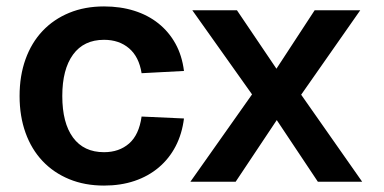

<svg xmlns="http://www.w3.org/2000/svg" viewBox="-20 -566 1195 598"><path d="M304 12Q244 12 195.5 -8Q147 -28 112.5 -64.5Q78 -101 59.5 -152.5Q41 -204 41 -267Q41 -330 59.5 -381.5Q78 -433 112.5 -469.5Q147 -506 195.5 -526Q244 -546 304 -546Q355 -546 398 -532.5Q441 -519 473.5 -493Q506 -467 526.5 -430Q547 -393 553 -345L421 -338Q413 -389 382 -415.5Q351 -442 304 -442Q241 -442 207.5 -396Q174 -350 174 -267Q174 -183 207.5 -137.5Q241 -92 304 -92Q351 -92 382 -119Q413 -146 421 -203L553 -197Q547 -149 527 -110.5Q507 -72 474.5 -44.5Q442 -17 399 -2.5Q356 12 304 12Z M573 0 765 -272 579 -534H718L841 -352L960 -534H1102L918 -271L1108 0H970L842 -192L714 0Z"/></svg>

Font: Geist SemBd
Style: Regular
Weight: 400
Designer: Basement.studio, Andrés Briganti, Mateo Zaragoza
Foundry: Basement.studio, Vercel, Andrés Briganti, Guido Ferreyra, Mateo Zaragoza
Version: Version 1.401